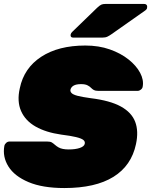

<svg xmlns="http://www.w3.org/2000/svg" viewBox="-24 -940 764 970"><path d="M301 10Q191 10 120 -20Q49 -50 18.5 -99Q-12 -148 -2 -203Q0 -212 7.5 -218.5Q15 -225 24 -225H214Q230 -225 237.5 -220.5Q245 -216 254 -208Q262 -201 271.5 -195.5Q281 -190 294 -187.5Q307 -185 323 -185Q357 -185 379 -192.5Q401 -200 404 -213Q407 -225 397 -233Q387 -241 360 -247.5Q333 -254 285 -260Q208 -271 156 -300.5Q104 -330 82.5 -379Q61 -428 76 -494Q97 -596 184 -653Q271 -710 407 -710Q475 -710 530.5 -690.5Q586 -671 625.5 -639.5Q665 -608 684 -572Q703 -536 697 -503Q696 -494 688 -487.5Q680 -481 672 -481H472Q458 -481 450.5 -485Q443 -489 435 -497Q431 -502 419 -508.5Q407 -515 386 -515Q361 -515 348 -507.5Q335 -500 332 -487Q330 -478 337.5 -470Q345 -462 367.5 -456Q390 -450 434 -444Q532 -432 586.5 -402Q641 -372 659 -324.5Q677 -277 663 -212Q640 -103 549 -46.5Q458 10 301 10ZM346 -750Q330 -750 333 -766Q335 -774 341 -779L467 -901Q481 -914 489 -917Q497 -920 508 -920H704Q713 -920 717 -914.5Q721 -909 719 -900Q718 -893 711 -888L539 -767Q529 -760 519 -755Q509 -750 493 -750Z"/></svg>

Font: Rubik Black
Style: Italic
Weight: 900
Italic angle: -12°
Designer: Hubert and Fischer
Foundry: Hubert and Fischer
Version: Version 2.300;gftools[0.9.30]